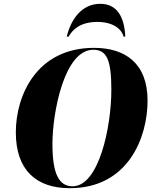

<svg xmlns="http://www.w3.org/2000/svg" viewBox="-20 -976 816 1007"><path d="M330 -784H340C359 -818 398 -861 491 -861C575 -861 619 -822 628 -784H637C633 -882 597 -956 506 -956C408 -956 352 -874 330 -784ZM346 11C653 11 754 -256 754 -448C754 -644 637 -725 473 -725C172 -725 63 -475 63 -282C63 -83 171 11 346 11ZM361 1C290 1 255 -62 255 -221C255 -385 317 -715 469 -715C540 -715 564 -662 564 -505C564 -308 498 1 361 1Z"/></svg>

Font: Noto Serif Display SemiCondensed Black
Style: Italic
Weight: 900
Width: 4
Italic angle: -12°
Designer: Monotype Design Team
Foundry: Monotype Imaging Inc.
Version: Version 2.009